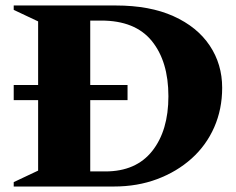

<svg xmlns="http://www.w3.org/2000/svg" viewBox="-20 -680 860 700"><path d="M30 0V-16L119 -58V-315H30V-370H119V-602L30 -644V-660H402Q526 -660 612.5 -621Q699 -582 744.5 -514Q790 -446 790 -360Q790 -282 761 -216Q732 -150 678.5 -102Q625 -54 553 -27Q481 0 395 0ZM445 -315H309V-55H364Q476 -55 535 -129.5Q594 -204 594 -329Q594 -456 533.5 -530.5Q473 -605 349 -605H309V-370H445Z"/></svg>

Font: Spectral ExtraBold
Style: Regular
Weight: 800
Designer: Jean-Baptiste Levee
Foundry: Production Type
Version: Version 2.001